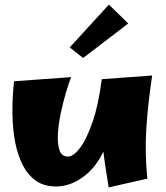

<svg xmlns="http://www.w3.org/2000/svg" viewBox="-20 -792 721 834"><path d="M224 18Q166 18 129 -12Q92 -42 70.5 -92.5Q49 -143 41 -203.5Q33 -264 34 -325.5Q35 -387 41 -439L289 -457Q279 -432 266.5 -390Q254 -348 244 -300.5Q234 -253 231.5 -210Q229 -167 238.5 -139.5Q248 -112 275 -112Q299 -112 327.5 -149.5Q356 -187 382 -262Q408 -337 422 -448L641 -464Q622 -338 615.5 -232Q609 -126 620 -16L452 22Q445 -22 439 -60.5Q433 -99 429 -134Q397 -64 340.5 -23Q284 18 224 18ZM341 -540 283 -586 453 -772 537 -690Z"/></svg>

Font: Marhey ExtraBold
Style: Regular
Weight: 800
Designer: Nur Syamsi & Bustanul Arifin
Foundry: Namelatype
Version: Version 1.000; ttfautohint (v1.8.4.7-5d5b)